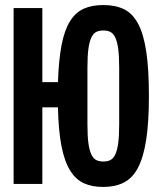

<svg xmlns="http://www.w3.org/2000/svg" viewBox="-20 -730 640 762"><path d="M390 12Q346 12 313.5 -2.5Q281 -17 258.5 -53Q236 -89 224 -150Q212 -211 210 -304H148V0H34V-698H148V-404H210Q213 -493 224.5 -552Q236 -611 258 -646Q280 -681 312.5 -695.5Q345 -710 390 -710Q438 -710 472 -693.5Q506 -677 528 -636Q550 -595 560.5 -525Q571 -455 571 -349Q571 -244 560 -174Q549 -104 527 -63Q505 -22 470.5 -5Q436 12 390 12ZM390 -89Q406 -89 417.5 -94.5Q429 -100 437 -116Q445 -132 449 -161Q453 -190 453 -236V-462Q453 -508 449 -537Q445 -566 437 -582Q429 -598 417.5 -603.5Q406 -609 390 -609Q374 -609 362.5 -603.5Q351 -598 343 -582Q335 -566 331 -537Q327 -508 327 -462V-236Q327 -190 331 -161Q335 -132 343 -116Q351 -100 362.5 -94.5Q374 -89 390 -89Z"/></svg>

Font: IBM Plex Mono SemiBold
Style: Regular
Weight: 600
Monospace: yes
Designer: Mike Abbink, Paul van der Laan, Pieter van Rosmalen
Foundry: Bold Monday
Version: Version 2.3